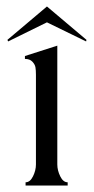

<svg xmlns="http://www.w3.org/2000/svg" viewBox="-20 -573 291 593"><path d="M189 0H59V-10Q73 -10 82 -28.5Q91 -47 91 -65V-342Q91 -356 89.5 -365Q88 -374 80 -382.5Q72 -391 57 -391V-400L157 -432V-65Q157 -47 166 -28.5Q175 -10 189 -10ZM247 -450 246 -445 125 -504 5 -445 3 -450 125 -553Z"/></svg>

Font: Forum
Style: Regular
Weight: 400
Designer: Denis Masharov
Foundry: Denis Masharov
Version: Version 1.000